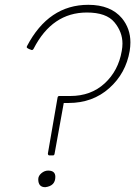

<svg xmlns="http://www.w3.org/2000/svg" viewBox="-20 -768 562 798"><path d="M200 -122H186Q179 -122 179 -130L219 -361Q220 -369 226 -369H272Q358 -369 415 -421.5Q472 -474 486 -556Q489 -572 489 -587Q489 -635 455.5 -675.5Q422 -716 341 -716Q197 -716 120 -566Q117 -560 112 -560Q91 -567 91 -572L92 -576Q182 -748 347 -748Q440 -748 487 -692Q522 -649 522 -592Q522 -575 519 -556Q503 -463 434 -401.5Q365 -340 265 -340H245L207 -130Q206 -122 200 -122ZM168 10Q139 10 139 -23Q139 -37 152 -48Q165 -59 180 -59Q210 -59 210 -33Q210 5 168 10Z"/></svg>

Font: YamahaIndonesia935. App Thin
Style: Italic
Weight: 100
Italic angle: -10°
Designer: Dalton Maag Ltd
Foundry: Dalton Maag Ltd
Version: Version 1.002; January 01, 2024; Regular/Italic